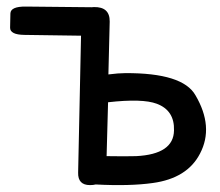

<svg xmlns="http://www.w3.org/2000/svg" viewBox="-20 -549 661 576"><path d="M299.8 -80.6 304.2 -242.2Q407.2 -253.9 450.2 -237.8Q503.9 -217.8 502 -157.7Q501 -86.4 388.7 -80.6Q357.4 -79.6 299.8 -80.6ZM250 6.3Q259.8 6.3 267.1 4.4Q369.1 9.8 438.5 0Q542 -14.2 580.1 -88.4Q622.1 -168.5 566.4 -263.2Q528.3 -330.6 355.5 -329.6Q335.9 -329.6 305.2 -325.7L309.1 -484.4Q309.6 -528.8 261.7 -527.8Q258.3 -527.8 255.4 -527.3Q254.9 -527.3 253.9 -527.3L57.6 -529.3Q11.7 -529.8 11.2 -508.5Q10.7 -487.3 10.3 -466.1Q9.8 -444.8 53.7 -444.3Q138.2 -442.9 223.1 -441.9L214.4 -31.2Q213.4 6.3 250 6.3Z"/></svg>

Font: Comic Relief
Style: Regular
Weight: 400
Designer: Jeff Davis
Foundry: Loudifier
Version: Version 1.200; ttfautohint (v1.8.4.7-5d5b)